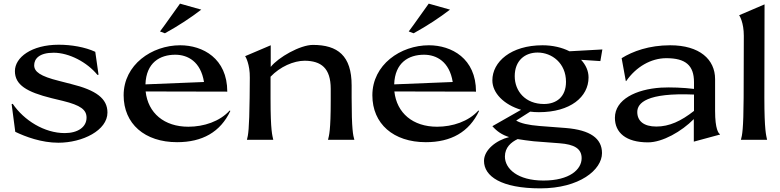

<svg xmlns="http://www.w3.org/2000/svg" viewBox="-20 -769 4290 1056"><path d="M301 16C434 16 571 -52 571 -150C571 -227 509 -273 371 -307L305 -324C200 -350 168 -375 168 -410C168 -445 195 -479 275 -479C360 -479 459 -427 516 -357L522 -358L504 -484C448 -510 373 -523 303 -523C153 -523 62 -453 62 -378C62 -302 127 -263 264 -229L326 -214C424 -190 456 -165 456 -122C456 -70 408 -37 336 -37C224 -37 112 -107 50 -198L44 -196L64 -44C120 -17 208 16 301 16Z M944 -468C1013 -468 1084 -430 1102 -318L780 -305C784 -425 860 -468 944 -468ZM660 -245C660 -88 776 13 954 13C1092 13 1192 -42 1247 -159L1243 -161C1189 -101 1101 -72 1016 -72C883 -72 794 -147 781 -266L1230 -265C1230 -448 1095 -520 971 -520C815 -520 660 -413 660 -245ZM860 -596 887 -586C965 -629 1028 -671 1087 -716L970 -749C934 -700 897 -645 860 -596Z M1338 0H1483C1478 -25 1468 -46 1468 -226V-347C1520 -402 1595 -435 1656 -435C1746 -434 1799 -395 1799 -280V-216C1799 -51 1790 -24 1784 0H1929C1922 -24 1914 -57 1914 -231V-299C1914 -463 1837 -522 1701 -522C1631 -522 1511 -454 1469 -401V-520L1328 -460C1331 -458 1355 -414 1354 -342L1353 -231C1351 -57 1345 -25 1338 0Z M2312 -468C2381 -468 2452 -430 2470 -318L2148 -305C2152 -425 2228 -468 2312 -468ZM2028 -245C2028 -88 2144 13 2322 13C2460 13 2560 -42 2615 -159L2611 -161C2557 -101 2469 -72 2384 -72C2251 -72 2162 -147 2149 -266L2598 -265C2598 -448 2463 -520 2339 -520C2183 -520 2028 -413 2028 -245ZM2228 -596 2255 -586C2333 -629 2396 -671 2455 -716L2338 -749C2302 -700 2265 -645 2228 -596Z M2944 -152C3117 -152 3217 -236 3217 -343C3217 -379 3202 -412 3176 -440L3282 -433L3293 -497L3112 -487C3071 -508 3019 -520 2964 -520C2790 -520 2688 -429 2688 -327C2688 -257 2752 -193 2846 -165L2688 -75C2714 -46 2740 -28 2780 -15C2710 2 2642 55 2642 116C2642 200 2736 267 2952 267C3167 267 3291 165 3291 73C3291 -8 3226 -54 3092 -65L2948 -76C2885 -81 2843 -91 2819 -106L2896 -155C2911 -153 2927 -152 2944 -152ZM2972 -197C2870 -197 2811 -267 2811 -350C2811 -436 2867 -480 2937 -480C3015 -480 3093 -422 3093 -319C3093 -235 3039 -197 2972 -197ZM2757 92C2757 42 2791 13 2827 -4C2850 0 2888 5 2915 8L3058 19C3138 25 3179 48 3179 101C3179 163 3113 224 2969 224C2827 224 2757 159 2757 92Z M3796 10 3940 -29V-31C3932 -35 3913 -58 3913 -159V-334C3913 -442 3828 -520 3666 -520C3550 -520 3460 -487 3399 -449L3422 -323H3424C3478 -401 3560 -449 3645 -449C3750 -449 3797 -410 3797 -317V-280C3740 -287 3668 -290 3615 -287C3478 -278 3362 -222 3362 -121C3362 -40 3422 14 3544 14C3624 14 3729 -46 3796 -114ZM3485 -153C3485 -202 3536 -260 3797 -249V-159C3726 -103 3661 -73 3590 -73C3520 -73 3485 -104 3485 -153Z M4055 0H4199C4194 -25 4184 -51 4184 -231L4185 -745L4045 -685C4048 -683 4071 -644 4071 -572L4070 -231C4069 -57 4062 -25 4055 0Z"/></svg>

Font: Coconat Demi
Style: Regular
Weight: 400
Designer: Sara Lavazza
Foundry: Collletttivo
Version: Version 1.000;Glyphs 3.2 (3217)